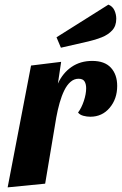

<svg xmlns="http://www.w3.org/2000/svg" viewBox="-20 -793 526 829"><path d="M13 16 114 -510 244 -526 230 -432Q251 -478 289 -504Q327 -530 378 -530Q432 -530 459 -500.5Q486 -471 486 -422Q486 -366 453.5 -327.5Q421 -289 370 -289Q355 -289 340 -293Q325 -297 317 -307Q332 -327 342 -357Q352 -387 352 -412Q352 -430 345 -441.5Q338 -453 319 -453Q300 -453 284.5 -439.5Q269 -426 257.5 -402.5Q246 -379 237.5 -349Q229 -319 223 -286L175 0ZM243 -587 224 -632 448 -773Q466 -766 474 -748.5Q482 -731 482 -712Q482 -681 464.5 -662Q447 -643 419.5 -632Q392 -621 361 -614Z"/></svg>

Font: Sansita Swashed Light SemiBold
Style: Regular
Weight: 600
Version: Version 1.003